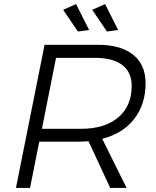

<svg xmlns="http://www.w3.org/2000/svg" viewBox="-20 -919 764 939"><path d="M480 -240 599 0H519L413 -228Q381 -226 364 -226H172L127 0H58L198 -700H458Q571 -700 631.5 -651Q692 -602 692 -512Q692 -409 636.5 -337.5Q581 -266 480 -240ZM624 -499Q624 -566 578 -601Q532 -636 446 -636H254L185 -289H376Q492 -289 558 -344.5Q624 -400 624 -499ZM352 -899 416 -772 361 -765 289 -871ZM494 -899 558 -772 503 -765 431 -871Z"/></svg>

Font: Gontserrat Light
Style: Italic
Weight: 300
Italic angle: -11.3°
Designer: Julieta Ulanovsky
Foundry: Julieta Ulanovsky
Version: Version 6.001